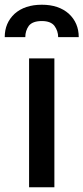

<svg xmlns="http://www.w3.org/2000/svg" viewBox="-52 -792 353 812"><path d="M178 -545V0H71V-545ZM10 -734Q53 -772 125 -772Q196 -772 239 -734Q281 -695 281 -635H194Q194 -661 178 -683Q162 -703 125 -703Q86 -703 70 -683Q55 -662 55 -635H-32Q-32 -695 10 -734Z"/></svg>

Font: Sinter Medium
Style: Regular
Weight: 500
Foundry: Adobe & rsms
Version: Version 1.000